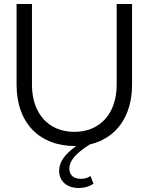

<svg xmlns="http://www.w3.org/2000/svg" viewBox="-20 -720 744 961"><path d="M374 221C402 221 426 214 448 200L433 161C419 171 402 175 385 175C348 175 327 156 327 123C327 85 359 48 429 3C561 -27 641 -137 641 -296V-700H564V-296C564 -152 481 -60 352 -60C223 -60 140 -152 140 -296V-700H63V-296C63 -102 180 13 361 11C301 55 276 92 276 135C276 187 315 221 374 221Z"/></svg>

Font: Red Hat Display
Style: Regular
Weight: 400
Designer: Pentagram, MCKL
Foundry: Pentagram, MCKL
Version: Version 1.023